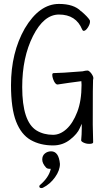

<svg xmlns="http://www.w3.org/2000/svg" viewBox="-20 -728 540 977"><path d="M180 220Q180 216 184 213Q226 177 237 137L238 131H232Q219 131 213 123Q195 103 195 83.5Q195 64 208.5 53Q222 42 240 42Q279 42 285 106Q285 139 260 174Q235 209 199 227Q195 229 191 229Q180 229 180 220ZM250 12Q185 12 136.5 -15.5Q88 -43 62 -109.5Q36 -176 36 -295Q36 -460 106 -583Q180 -708 280 -708Q356 -708 392 -671H393Q426 -643 437 -625L438 -618Q438 -605 427 -588Q416 -571 406 -571Q401 -571 398 -578Q367 -654 280 -654Q203 -654 148 -545Q93 -436 93 -285Q93 -109 166 -64Q202 -42 250 -42Q286 -42 318.5 -71.5Q351 -101 373 -158Q395 -215 395 -296L394 -315Q331 -307 273 -298Q260 -298 250 -326Q246 -338 246 -347Q246 -356 253 -356Q287 -356 399 -365H400Q415 -369 425 -369Q431 -369 438 -362Q445 -355 450 -346Q455 -337 455 -331.5Q455 -326 453.5 -321.5Q452 -317 452 -94L454 -4Q454 4 434 4Q419 4 406 -2Q393 -8 393 -14Q396 -44 396 -74V-98L386 -76Q374 -47 336.5 -17.5Q299 12 250 12Z"/></svg>

Font: Moon Stars Kai T HW Light
Style: Regular
Weight: 300
Designer: GuiWonder
Version: Version 1.101